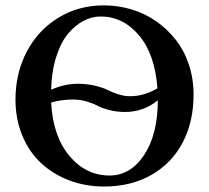

<svg xmlns="http://www.w3.org/2000/svg" viewBox="-20 -678 770 708"><path d="M693.8 -329.1Q693.8 -229.5 653.8 -152.8Q613.8 -76.2 538.6 -33.2Q463.4 9.8 363.8 9.8Q295.4 9.8 235.8 -12.7Q176.3 -35.2 132.1 -75.9Q87.9 -116.7 62.5 -177.5Q37.1 -238.3 37.1 -311Q37.1 -408.2 78.6 -487.3Q120.1 -566.4 194.8 -612.3Q269.5 -658.2 362.8 -658.2Q415.5 -658.2 465.1 -643.3Q514.6 -628.4 555.9 -599.6Q597.2 -570.8 628.2 -531.2Q659.2 -491.7 676.5 -439.7Q693.8 -387.7 693.8 -329.1ZM560.5 -352.5Q551.3 -478.5 492.4 -547.9Q433.6 -617.2 351.1 -617.2Q318.8 -617.2 288.3 -601.3Q257.8 -585.4 231.2 -554Q204.6 -522.5 187.5 -469Q170.4 -415.5 168.5 -347.2Q218.3 -369.1 267.1 -369.1Q300.3 -369.1 329.8 -362.1Q359.4 -355 376.7 -346.2Q394 -337.4 416.3 -330.3Q438.5 -323.2 459 -323.2Q512.2 -323.2 560.5 -352.5ZM562 -308.1Q509.3 -265.1 440.9 -265.1Q410.2 -265.1 383.1 -272.2Q356 -279.3 339.4 -288.1Q322.8 -296.9 298.8 -304Q274.9 -311 250 -311Q206.1 -311 168.5 -299.8Q175.3 -175.3 236.1 -103Q296.9 -30.8 383.8 -30.8Q460.9 -30.8 511.2 -106Q561.5 -181.2 562 -308.1Z"/></svg>

Font: Linux Libertine G
Style: Semibold
Weight: 600
Designer: Philipp H. Poll
Foundry: Philipp H. Poll
Version: Version 5.1.1